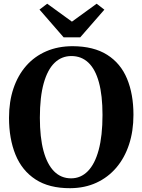

<svg xmlns="http://www.w3.org/2000/svg" viewBox="-20 -1001 766 1033"><path d="M358 11.5Q244 12 171 -35.8Q98 -83.5 63.2 -169.2Q28.5 -255 28.5 -367Q28.5 -454.5 52.5 -525.5Q76.5 -596.5 121.2 -647.2Q166 -698 229.2 -725.2Q292.5 -752.5 371 -752.5Q484 -752 556.5 -706.2Q629 -660.5 663.5 -577.5Q698 -494.5 698 -383Q698 -295.5 674.2 -223.5Q650.5 -151.5 605.8 -99Q561 -46.5 498.5 -17.8Q436 11 358 11.5ZM362.5 -41.5Q414.5 -41.5 452.5 -80Q490.5 -118.5 511 -194.5Q531.5 -270.5 531.5 -382.5Q531.5 -487.5 512.2 -558Q493 -628.5 455.5 -664Q418 -699.5 364 -699.5Q311.5 -699.5 273.8 -663.2Q236 -627 215.2 -553.2Q194.5 -479.5 194.5 -367.5Q194.5 -262 214 -189.5Q233.5 -117 271 -79.2Q308.5 -41.5 362.5 -41.5ZM322.5 -800 192.5 -949.5 234 -981 367 -884.5 500 -981 541.5 -949 411.5 -800Z"/></svg>

Font: Merriweather 48pt
Style: Bold
Weight: 700
Version: Version 2.100